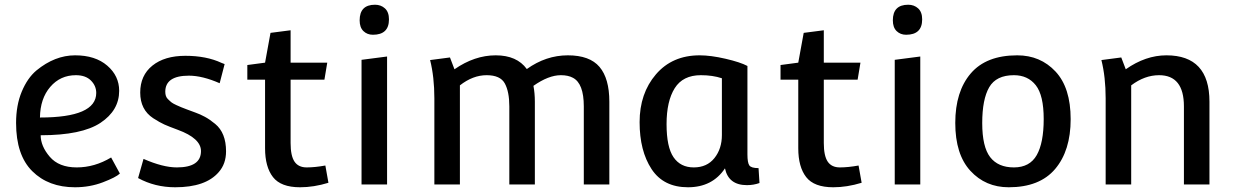

<svg xmlns="http://www.w3.org/2000/svg" viewBox="-20 -780 5215 812"><path d="M450 -114 487 -46Q470 -30 415 -9Q360 12 297 12Q185 12 116.5 -56Q48 -124 48 -260Q48 -335 72 -392.5Q96 -450 134 -482Q212 -546 297.5 -546Q383 -546 433.5 -502.5Q484 -459 484 -396Q484 -313 405 -260.5Q326 -208 152 -208Q152 -162 190.5 -117Q229 -72 304.5 -72Q380 -72 450 -114ZM387 -387Q387 -417 364.5 -439.5Q342 -462 301 -462Q235 -462 192.5 -412.5Q150 -363 149 -283Q387 -283 387 -387Z M564 -27 587 -108Q669 -72 728 -72Q830 -72 830 -141Q830 -195 732 -231Q694 -245 675 -253.5Q656 -262 628 -280Q573 -316 573 -388.5Q573 -461 624.5 -502.5Q676 -544 764 -544Q853 -544 917 -514Q929 -509 930 -509L909 -428Q836 -460 779 -460Q679 -460 679 -392Q679 -372 689.5 -361.5Q700 -351 706 -346.5Q712 -342 726 -335.5Q740 -329 746.5 -326.5Q753 -324 771 -317Q789 -310 807.5 -303.5Q826 -297 846.5 -286Q867 -275 890 -256Q936 -218 936 -140Q936 -87 905 -52Q850 12 721 12Q635 12 564 -27Z M1124 -641 1209 -652V-515H1364L1352 -443H1209V-175Q1209 -121 1225.5 -96.5Q1242 -72 1277 -72Q1312 -72 1356 -80L1369 -7Q1307 12 1249 12Q1168 12 1134.5 -31Q1101 -74 1101 -153V-443H1026V-505L1101 -515Z M1566 -760Q1591 -760 1608 -744.5Q1625 -729 1625 -698Q1625 -633 1557 -633Q1533 -633 1517 -648.5Q1501 -664 1501 -694Q1501 -760 1566 -760ZM1509 0V-527L1617 -541V0Z M1817 -364Q1817 -454 1799 -526L1883 -537L1902 -487Q1987 -546 2076.5 -546Q2166 -546 2208 -488Q2289 -546 2381.5 -546Q2474 -546 2515.5 -497Q2557 -448 2557 -350V0H2449V-330Q2449 -427 2403 -451Q2383 -462 2352 -462Q2300 -462 2236 -417Q2242 -386 2242 -350V0H2134V-330Q2134 -392 2115 -427Q2096 -462 2038 -462Q1980 -462 1925 -419V0H1817Z M3141 -501V-127Q3141 -92 3149 -80.5Q3157 -69 3188 -69L3192 -6Q3167 3 3139 3Q3061 3 3046 -68Q2993 12 2889.5 12Q2786 12 2735.5 -65Q2685 -142 2685 -263.5Q2685 -385 2754 -465.5Q2823 -546 2939 -546Q2986 -546 3048.5 -531.5Q3111 -517 3141 -501ZM3033 -209V-449Q2994 -462 2944 -462Q2868 -462 2833.5 -407Q2799 -352 2799 -255Q2799 -158 2828.5 -115Q2858 -72 2914 -72Q2970 -72 3001.5 -111.5Q3033 -151 3033 -209Z M3379 -641 3464 -652V-515H3619L3607 -443H3464V-175Q3464 -121 3480.5 -96.5Q3497 -72 3532 -72Q3567 -72 3611 -80L3624 -7Q3562 12 3504 12Q3423 12 3389.5 -31Q3356 -74 3356 -153V-443H3281V-505L3356 -515Z M3821 -760Q3846 -760 3863 -744.5Q3880 -729 3880 -698Q3880 -633 3812 -633Q3788 -633 3772 -648.5Q3756 -664 3756 -694Q3756 -760 3821 -760ZM3764 0V-527L3872 -541V0Z M4282 -546Q4380 -546 4444 -477.5Q4508 -409 4508 -276Q4508 -143 4442.5 -65.5Q4377 12 4246 12Q4148 12 4084 -57.5Q4020 -127 4020 -260Q4020 -393 4085.5 -469.5Q4151 -546 4282 -546ZM4268 -462Q4193 -462 4163.5 -411Q4134 -360 4134 -259.5Q4134 -159 4167.5 -115.5Q4201 -72 4268 -72Q4335 -72 4364.5 -124Q4394 -176 4394 -276.5Q4394 -377 4360.5 -419.5Q4327 -462 4268 -462Z M4656 -364Q4656 -454 4638 -526L4722 -537L4741 -487Q4825 -546 4913 -546Q5095 -546 5095 -350V0H4987V-330Q4987 -462 4882 -462Q4821 -462 4764 -419V0H4656Z"/></svg>

Font: Convergence
Style: Regular
Weight: 400
Designer: Nicolas Silva and John Vargas
Foundry: Nicolas Silva and Jonh Vargas
Version: Version 1.002